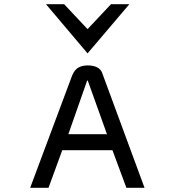

<svg xmlns="http://www.w3.org/2000/svg" viewBox="-20 -890 827 910"><path d="M395 -637 593 -870H506L395 -752L284 -870H198ZM464 -545C455 -570 427 -580 395 -580C333 -579 325 -539 314 -511L123 0H210L275 -178H513L579 0H665ZM393 -508H396L487 -254H304Z"/></svg>

Font: Charger Monospace
Style: Regular
Weight: 400
Designer: Jasper
Foundry: Cannot Into Space Fonts
Version: Version 0.980